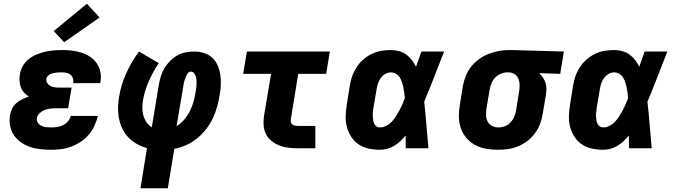

<svg xmlns="http://www.w3.org/2000/svg" viewBox="-20 -797 3640 1032"><path d="M256 8Q227 8 198 5Q169 2 142.5 -7Q116 -16 93.5 -31.5Q71 -47 55.5 -69.5Q40 -92 34.5 -120Q29 -148 34 -178Q37 -195 45 -212.5Q53 -230 67.5 -242.5Q82 -255 99.5 -263.5Q117 -272 135 -278Q121 -287 109.5 -299.5Q98 -312 92 -328Q86 -344 85 -362Q84 -380 87 -398Q90 -420 102.5 -442Q115 -464 134 -479Q153 -494 175.5 -503.5Q198 -513 221 -518.5Q244 -524 267 -526Q290 -528 313 -528Q340 -528 366.5 -525Q393 -522 418 -514Q443 -506 464 -492Q485 -478 499.5 -457.5Q514 -437 519.5 -411Q525 -385 520 -358Q520 -356 519.5 -354Q519 -352 519 -350H373Q373 -351 373 -351.5Q373 -352 374 -353Q376 -365 372 -376.5Q368 -388 359 -395.5Q350 -403 338 -405.5Q326 -408 313 -408Q305 -408 297 -408Q289 -408 281.5 -406.5Q274 -405 266 -403.5Q258 -402 250.5 -398.5Q243 -395 237 -388.5Q231 -382 229 -375Q227 -362 233.5 -351.5Q240 -341 250 -335.5Q260 -330 272.5 -328Q285 -326 298 -326H365L346 -215H279Q264 -215 249 -213Q234 -211 219.5 -205.5Q205 -200 192.5 -188Q180 -176 178 -161Q176 -148 183.5 -137Q191 -126 203 -120.5Q215 -115 228.5 -113.5Q242 -112 256 -112Q272 -112 288 -114.5Q304 -117 319 -124.5Q334 -132 345.5 -145.5Q357 -159 360 -174H506Q500 -148 488 -122Q476 -96 457.5 -74Q439 -52 414.5 -35.5Q390 -19 363.5 -9Q337 1 310 4.5Q283 8 256 8ZM325 -570 269 -630 447 -777 515 -703Z M735 215 770 -1Q728 -12 693 -38Q658 -64 639 -102Q620 -140 616 -185Q612 -230 620 -276Q630 -340 658 -402Q686 -464 727 -520L833 -458Q803 -412 780.5 -362Q758 -312 749 -261Q745 -239 745 -217.5Q745 -196 750.5 -176.5Q756 -157 767.5 -140Q779 -123 796 -113L834 -343Q838 -366 845 -388.5Q852 -411 864.5 -431.5Q877 -452 894.5 -469.5Q912 -487 933 -499Q954 -511 977.5 -515.5Q1001 -520 1023 -520Q1051 -520 1076.5 -512Q1102 -504 1120.5 -487Q1139 -470 1149.5 -446Q1160 -422 1164 -396Q1168 -370 1167 -342.5Q1166 -315 1161 -288Q1156 -256 1147 -223.5Q1138 -191 1123.5 -160.5Q1109 -130 1087.5 -102.5Q1066 -75 1039 -53Q1012 -31 980.5 -17Q949 -3 917 3L882 215ZM929 -119Q953 -133 971.5 -155.5Q990 -178 1002 -202.5Q1014 -227 1021 -253.5Q1028 -280 1032 -306Q1034 -316 1035 -326.5Q1036 -337 1036.5 -347.5Q1037 -358 1036 -368Q1035 -378 1032 -387.5Q1029 -397 1022.5 -404.5Q1016 -412 1005 -412Q997 -412 991 -405Q985 -398 981.5 -390Q978 -382 975 -374Q972 -366 970 -358Q968 -350 966.5 -342Q965 -334 964 -326Z M1582 0Q1556 0 1530.5 -3Q1505 -6 1482 -15Q1459 -24 1440 -39Q1421 -54 1410 -75.5Q1399 -97 1397 -122.5Q1395 -148 1399 -174L1437 -400H1287L1307 -520H1753L1733 -400H1583L1543 -155Q1541 -147 1543.5 -139.5Q1546 -132 1552 -127.5Q1558 -123 1566 -121.5Q1574 -120 1582 -120H1675V0Z M2022 8Q1991 8 1961 1.5Q1931 -5 1907.5 -21Q1884 -37 1868 -61.5Q1852 -86 1844.5 -114.5Q1837 -143 1838 -173.5Q1839 -204 1844 -235L1860 -335Q1864 -361 1872.5 -386Q1881 -411 1896 -434.5Q1911 -458 1932 -476.5Q1953 -495 1977.5 -507Q2002 -519 2028.5 -523.5Q2055 -528 2080 -528Q2103 -528 2125 -522Q2147 -516 2164 -503.5Q2181 -491 2194 -474Q2207 -457 2216 -438Q2223 -458 2230.5 -478.5Q2238 -499 2245 -520H2367Q2340 -452 2314 -384.5Q2288 -317 2260 -250Q2267 -188 2272 -125Q2277 -62 2283 0H2161Q2161 -17 2160.5 -34Q2160 -51 2160 -69Q2147 -52 2131.5 -38Q2116 -24 2098 -13Q2080 -2 2060.5 3Q2041 8 2022 8ZM2022 -112Q2039 -112 2056 -120.5Q2073 -129 2085.5 -142.5Q2098 -156 2108 -171.5Q2118 -187 2126.5 -203Q2135 -219 2142.5 -235.5Q2150 -252 2156 -269Q2155 -284 2153 -298.5Q2151 -313 2148 -327.5Q2145 -342 2140.5 -355.5Q2136 -369 2128.5 -381Q2121 -393 2108.5 -400.5Q2096 -408 2080 -408Q2065 -408 2050 -399Q2035 -390 2025.5 -376Q2016 -362 2011 -346.5Q2006 -331 2004 -316L1987 -216Q1986 -205 1984.5 -194.5Q1983 -184 1983.5 -173.5Q1984 -163 1985.5 -152.5Q1987 -142 1991 -133Q1995 -124 2003 -118Q2011 -112 2022 -112Z M2657 8Q2624 8 2592.5 2.5Q2561 -3 2534 -17.5Q2507 -32 2487 -55.5Q2467 -79 2457 -108Q2447 -137 2446.5 -169.5Q2446 -202 2452 -235L2468 -335Q2473 -362 2483.5 -388.5Q2494 -415 2512 -438Q2530 -461 2554 -478.5Q2578 -496 2604.5 -506.5Q2631 -517 2659 -522.5Q2687 -528 2714 -528Q2718 -528 2722.5 -528Q2727 -528 2731 -528L3011 -520L2991 -400L2878 -404Q2890 -393 2898.5 -380Q2907 -367 2912 -351.5Q2917 -336 2917 -319Q2917 -302 2914 -285L2897 -185Q2893 -158 2883 -131.5Q2873 -105 2856 -81.5Q2839 -58 2815.5 -40Q2792 -22 2765.5 -11Q2739 0 2711.5 4Q2684 8 2657 8ZM2658 -112Q2676 -112 2693.5 -118.5Q2711 -125 2724 -139Q2737 -153 2744 -170Q2751 -187 2754 -204L2770 -304Q2773 -322 2773 -339.5Q2773 -357 2767 -372.5Q2761 -388 2747.5 -397.5Q2734 -407 2716 -408H2711Q2710 -408 2708.5 -408Q2707 -408 2706 -408Q2689 -408 2671.5 -400.5Q2654 -393 2641.5 -380Q2629 -367 2622 -350Q2615 -333 2612 -316L2595 -216Q2592 -197 2592.5 -178.5Q2593 -160 2600.5 -144.5Q2608 -129 2624 -120.5Q2640 -112 2658 -112Z M3222 8Q3191 8 3161 1.5Q3131 -5 3107.5 -21Q3084 -37 3068 -61.5Q3052 -86 3044.5 -114.5Q3037 -143 3038 -173.5Q3039 -204 3044 -235L3060 -335Q3064 -361 3072.5 -386Q3081 -411 3096 -434.5Q3111 -458 3132 -476.5Q3153 -495 3177.5 -507Q3202 -519 3228.5 -523.5Q3255 -528 3280 -528Q3303 -528 3325 -522Q3347 -516 3364 -503.5Q3381 -491 3394 -474Q3407 -457 3416 -438Q3423 -458 3430.5 -478.5Q3438 -499 3445 -520H3567Q3540 -452 3514 -384.5Q3488 -317 3460 -250Q3467 -188 3472 -125Q3477 -62 3483 0H3361Q3361 -17 3360.5 -34Q3360 -51 3360 -69Q3347 -52 3331.5 -38Q3316 -24 3298 -13Q3280 -2 3260.5 3Q3241 8 3222 8ZM3222 -112Q3239 -112 3256 -120.5Q3273 -129 3285.5 -142.5Q3298 -156 3308 -171.5Q3318 -187 3326.5 -203Q3335 -219 3342.5 -235.5Q3350 -252 3356 -269Q3355 -284 3353 -298.5Q3351 -313 3348 -327.5Q3345 -342 3340.5 -355.5Q3336 -369 3328.5 -381Q3321 -393 3308.5 -400.5Q3296 -408 3280 -408Q3265 -408 3250 -399Q3235 -390 3225.5 -376Q3216 -362 3211 -346.5Q3206 -331 3204 -316L3187 -216Q3186 -205 3184.5 -194.5Q3183 -184 3183.5 -173.5Q3184 -163 3185.5 -152.5Q3187 -142 3191 -133Q3195 -124 3203 -118Q3211 -112 3222 -112Z"/></svg>

Font: Iosevka SS04 Hv Ex Obl
Style: Regular
Weight: 900
Width: 7
Italic angle: -9°
Monospace: yes
Designer: Belleve Invis
Foundry: Belleve Invis
Version: Version 19.0.0; ttfautohint (v1.8.4)